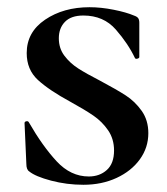

<svg xmlns="http://www.w3.org/2000/svg" viewBox="-20 -500 462 532"><path d="M258 -276Q303 -252 328.5 -235.5Q354 -219 372.5 -193Q391 -167 391 -131Q391 -91 367.5 -58.5Q344 -26 303 -7Q262 12 211 12Q165 12 121.5 0.5Q78 -11 61 -25Q53 -30 53 -46L48 -159Q48 -163 53 -164Q58 -165 60 -161Q98 -95 137 -53Q176 -11 226 -11Q256 -11 276 -29Q296 -47 296 -83Q296 -115 279.5 -139Q263 -163 239 -179.5Q215 -196 175 -218Q116 -250 85 -278.5Q54 -307 54 -353Q54 -411 105 -445.5Q156 -480 228 -480Q260 -480 295 -473Q330 -466 351 -457Q360 -454 363 -449.5Q366 -445 366 -437V-342Q366 -339 361 -337.5Q356 -336 354 -339Q335 -379 301 -418Q267 -457 211 -457Q177 -457 160 -439.5Q143 -422 143 -394Q143 -366 158.5 -345.5Q174 -325 196.5 -310.5Q219 -296 258 -276Z"/></svg>

Font: Cormorant Unicase
Style: Bold
Weight: 700
Designer: Christian Thalmann (Catharsis Fonts)
Foundry: Catharsis Fonts
Version: Version 4.000